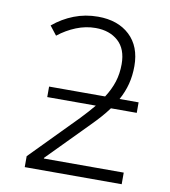

<svg xmlns="http://www.w3.org/2000/svg" viewBox="-81 -794 763 864"><g transform="rotate(10 300.0 -362.0)"><path d="M90 0V-50L297 -261Q314 -279 329 -295.5Q344 -312 357 -328H135V-376H391Q415 -413 427 -450.5Q439 -488 439 -532Q439 -601 399.5 -636.5Q360 -672 296 -672Q251 -672 207.5 -654.5Q164 -637 126 -607L94 -648Q137 -684 188.5 -704Q240 -724 298 -724Q389 -724 443 -673.5Q497 -623 497 -533Q497 -489 487 -450.5Q477 -412 457 -376H544V-328H426Q410 -306 390.5 -284Q371 -262 349 -240L168 -56V-53H533V0Z"/></g></svg>

Font: Noto Sans Mono Light
Style: Regular
Weight: 300
Designer: Monotype Design Team
Foundry: Monotype Imaging Inc.
Version: Version 2.014; ttfautohint (v1.8.4.7-5d5b)